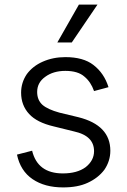

<svg xmlns="http://www.w3.org/2000/svg" viewBox="-20 -804 553 837"><path d="M348 -470Q320 -495 265 -495Q212 -495 177 -469Q142 -444 142 -403Q142 -368 165 -347Q188 -327 239 -313L322 -293Q461 -258 461 -147Q461 -102 435 -64Q408 -28 362 -7Q319 13 255 13Q175 13 122 -23Q69 -59 54 -130L120 -147Q144 -48 254 -48Q316 -48 353 -75Q390 -104 390 -145Q390 -212 303 -231L214 -253Q141 -270 107 -307Q72 -345 72 -400Q72 -444 97 -481Q123 -516 166 -535Q211 -555 265 -555Q343 -555 387 -521Q434 -485 453 -424L390 -407Q376 -447 348 -470ZM405 -784 293 -619H230L324 -784Z"/></svg>

Font: Sinter Normal
Style: Regular
Weight: 350
Foundry: Adobe & rsms
Version: Version 1.000